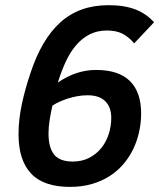

<svg xmlns="http://www.w3.org/2000/svg" viewBox="-20 -710 617 744"><path d="M251 14.2Q148.9 14.2 100.3 -37.6Q51.8 -89.4 51.8 -189.9Q51.8 -246.6 64.7 -306.6Q77.6 -366.7 98.1 -426.8Q141.1 -558.1 214.6 -624Q288.1 -689.9 399.9 -689.9Q431.6 -689.9 457.5 -685.8Q483.4 -681.6 504.9 -673.3Q526.4 -665 543.9 -652.8Q561.5 -640.6 577.1 -624L500 -542Q479 -566.9 454.8 -579.3Q430.7 -591.8 394 -591.8Q356.9 -591.8 327.6 -576.9Q298.3 -562 275.4 -535.4Q252.4 -508.8 235.1 -471.7Q217.8 -434.6 204.1 -390.1Q275.4 -439 352.1 -439Q439.5 -439 483.2 -396.2Q526.9 -353.5 526.9 -270Q526.9 -234.9 519.3 -200Q511.7 -165 496.8 -133.5Q481.9 -102.1 459 -75Q436 -47.9 405.5 -28.1Q375 -8.3 336.4 2.9Q297.9 14.2 251 14.2ZM262.2 -84Q297.9 -84 325.7 -98.4Q353.5 -112.8 372.6 -136.5Q391.6 -160.2 401.4 -190.7Q411.1 -221.2 411.1 -253.9Q411.1 -294.9 387.7 -317.9Q364.3 -340.8 319.8 -340.8Q299.3 -340.8 279.5 -337.2Q259.8 -333.5 242.2 -327.9Q224.6 -322.3 209.5 -315.2Q194.3 -308.1 183.1 -300.8Q176.8 -272.9 172.4 -245.4Q168 -217.8 168 -192.9Q168 -138.2 189.7 -111.1Q211.4 -84 262.2 -84Z"/></svg>

Font: Clear Sans Medium
Style: Italic
Weight: 500
Italic angle: -12°
Foundry: Intel Corporation
Version: Version 1.00